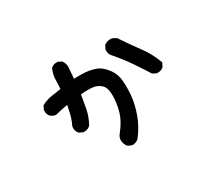

<svg xmlns="http://www.w3.org/2000/svg" viewBox="-117 -760 1234 1097"><g transform="rotate(-30 500.0 -212.0)"><path d="M484.4 101.6Q465.8 99.1 451.7 87.4L450.7 86.9L449.7 85.4Q436.5 65.4 436.5 41V40.5V40Q439 21.5 450.7 7.3Q494.1 -45.9 509.3 -98.1Q524.4 -150.9 524.4 -202.1Q524.4 -251 503.9 -271.5Q482.9 -292.5 453.6 -296.9Q424.8 -301.3 370.6 -296.9Q369.1 -287.6 367.7 -279.1Q366.2 -270.5 364.7 -261.7Q363.3 -252.9 361.6 -244.4Q359.9 -235.8 358.4 -227.3Q356.9 -218.8 355.5 -210Q346.2 -161.6 321.8 -119.1L321.3 -117.7L319.8 -116.7Q301.3 -100.1 275.4 -102.5H273.9L272 -103.5L251.5 -113.3L250 -114.3L248.5 -115.7Q231.9 -134.8 236.3 -162.6L236.8 -164.1L237.3 -165.5Q252.4 -195.8 260.7 -229Q267.1 -256.3 272.5 -284.2Q228.5 -276.9 191.9 -267.1L189.9 -266.6H188.5Q182.1 -267.6 176.5 -269.3Q170.9 -271 165.8 -273.9Q160.6 -276.9 155.8 -280.8L155.3 -281.2L154.8 -281.7Q140.1 -298.3 142.6 -324.2V-326.2L143.6 -327.6L153.3 -347.2L154.8 -350.1L157.7 -351.6Q188.5 -367.7 224.1 -373Q239.3 -375 254.6 -377.4Q270 -379.9 284.7 -382.3Q286.1 -411.6 287.1 -441.9Q288.1 -478 302.7 -508.8L303.7 -510.7L305.2 -512.2Q321.8 -526.9 347.7 -524.4H349.6L351.1 -523.4L370.6 -513.7L372.6 -512.7L374 -510.3Q390.1 -487.8 385.7 -457L380.9 -394Q403.3 -395 422.1 -394.8Q440.9 -394.5 457 -393.1Q493.7 -389.6 522.9 -378.4Q533.7 -374.5 543.7 -367.7Q553.7 -360.8 563.2 -351.8Q572.8 -342.8 582 -331.1Q591.3 -319.3 598.1 -306.9Q605 -294.4 609.1 -281Q613.3 -267.6 615.2 -252.9Q620.1 -212.4 616.2 -156.2Q612.3 -99.6 589.4 -34.7Q566.4 30.3 522.5 85.9L521.5 87.4L520.5 87.9Q512.7 93.8 504.2 97.2Q495.6 100.6 486.3 101.6H485.4ZM804.2 -185.5 784.7 -195.3 782.2 -196.8 780.8 -198.7Q748.5 -249.5 715.3 -298.3Q682.6 -346.7 632.3 -404.8Q617.7 -421.4 620.1 -447.3V-449.2L621.1 -450.7L630.9 -470.2L631.8 -472.2L633.8 -473.6Q654.8 -489.7 684.1 -485.4L686 -484.9L687.5 -484.4L709 -472.7L710.9 -471.2L712.4 -469.2Q732.9 -438 753.7 -408.4Q774.4 -378.9 795.4 -350.6Q838.9 -293 862.8 -227.1L864.3 -223.1L862.3 -219.2L852.5 -199.7L851.6 -197.8L850.1 -196.8Q833.5 -182.1 807.6 -184.6H805.7Z"/></g></svg>

Font: NaikaiFont
Style: Bold
Weight: 700
Version: Version 1.89